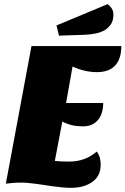

<svg xmlns="http://www.w3.org/2000/svg" viewBox="-20 -881 602 921"><path d="M444 -154Q463 -130 463 -91Q463 -37 423 -8.5Q383 20 320 20Q284 20 229 12Q121 -5 88 -5Q55 -5 42 -3.5Q29 -2 8 0L131 -660H562Q562 -599 532.5 -567Q503 -535 445 -535Q387 -535 328 -562L297 -387H475Q475 -334 449 -304.5Q423 -275 379.5 -275Q336 -275 309 -285Q282 -295 279 -298L243 -109Q267 -106 312 -106Q389 -106 444 -154ZM496 -861Q524 -841 524 -812Q524 -783 512.5 -765.5Q501 -748 482 -736Q447 -716 382 -714L263 -710L251 -759Z"/></svg>

Font: Sansita One
Style: Regular
Weight: 400
Version: Version 1.002